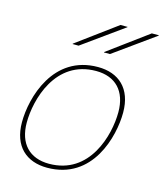

<svg xmlns="http://www.w3.org/2000/svg" viewBox="-114 -835 798 935"><g transform="rotate(15 285.5 -368.0)"><path d="M59 -173C59 -289 116 -503 321 -503C419 -503 477 -443 477 -337C477 -221 420 -7 215 -7C117 -7 59 -67 59 -173ZM36 -169C36 -47 107 14 211 14C440 14 500 -220 500 -341C500 -463 429 -524 325 -524C99 -524 36 -293 36 -169ZM176 -600H206L412 -748L413 -750H377L176 -602ZM334 -600H364L570 -748L571 -750H535L334 -602Z"/></g></svg>

Font: Nacelle Thin
Style: Italic
Weight: 100
Italic angle: -12°
Designer: Sora Sagano
Foundry: Sora Sagano
Version: Version 1.000;FEAKit 1.0